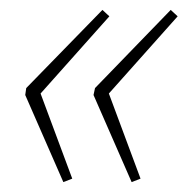

<svg xmlns="http://www.w3.org/2000/svg" viewBox="-20 -448 379 388"><path d="M246 -80 169 -256 172 -270 325 -428 339 -415 200 -259 264 -87ZM108 -80 31 -256 33 -270 187 -428 201 -415 62 -259 126 -87Z"/></svg>

Font: Noto Sans Display Condensed Thin
Style: Italic
Weight: 250
Width: 3
Italic angle: -12°
Designer: Monotype Design Team
Foundry: Monotype Imaging Inc.
Version: Version 1.900